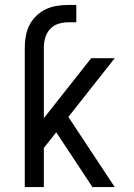

<svg xmlns="http://www.w3.org/2000/svg" viewBox="-20 -755 540 775"><path d="M80 0V-563Q80 -586 84 -609Q88 -632 98.5 -653Q109 -674 126 -690.5Q143 -707 163.5 -717Q184 -727 207.5 -731Q231 -735 254 -735H288V-665H254Q234 -665 214.5 -658.5Q195 -652 181.5 -637Q168 -622 162.5 -602.5Q157 -583 157 -563V-278L348 -520H443L256 -283L443 0H353L207 -221L157 -158V0Z"/></svg>

Font: Iosevka www.saffi
Style: Regular
Weight: 400
Monospace: yes
Designer: Belleve Invis
Foundry: Belleve Invis
Version: Version 22.0.2; ttfautohint (v1.8.3)